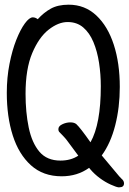

<svg xmlns="http://www.w3.org/2000/svg" viewBox="-20 -733 549 819"><path d="M120 -659Q131 -659 141 -651Q166 -679 196.5 -696Q227 -713 273 -713Q342 -713 391 -667Q440 -621 465.5 -542Q491 -463 491 -362Q491 -275 471.5 -198.5Q452 -122 414 -70Q482 12 488.5 19Q495 26 498 29Q509 38 509 49Q509 66 489 66H485Q476 65 452.5 54.5Q429 44 406 27Q383 10 366 -10L360 -17Q310 19 243 19Q164 19 112 -28Q60 -75 34.5 -155Q9 -235 9 -337Q9 -402 20.5 -460.5Q32 -519 49.5 -563Q67 -607 86 -633Q105 -659 120 -659ZM232 -171Q229 -175 229 -182Q229 -196 248 -204Q264 -211 280 -211Q296 -211 305 -204Q321 -190 366 -126Q410 -204 410 -365Q410 -416 402.5 -465Q395 -514 378.5 -553.5Q362 -593 335 -616Q308 -639 268.5 -639Q229 -639 187.5 -606.5Q146 -574 117.5 -506.5Q89 -439 89 -333Q89 -254 102.5 -189Q116 -124 148 -86Q180 -48 238 -48Q282 -48 314 -69L265 -135Q260 -142 247.5 -155Q235 -168 232 -171Z"/></svg>

Font: Moon Stars Kai HW
Style: Bold
Weight: 700
Designer: GuiWonder
Version: Version 1.101